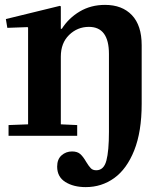

<svg xmlns="http://www.w3.org/2000/svg" viewBox="-20 -556 662 786"><path d="M15 -44 95 -47V-443L93 -445L10 -442L4 -478L225 -532L229 -530V-438H233Q261 -482 306.5 -509Q352 -536 410 -536Q480 -536 520 -494Q560 -452 560 -371V-131Q560 -17 529.5 59.5Q499 136 447.5 173Q396 210 331 210Q281 210 247.5 189Q214 168 214 126Q214 96 232 80Q250 64 275 64Q297 64 309 75Q321 86 333 107Q344 125 352 133Q360 141 374 141Q405 141 415.5 101.5Q426 62 426 -16V-335Q426 -446 344 -446Q297 -446 263 -413Q229 -380 229 -324V-47L296 -44V0H15Z"/></svg>

Font: Minipax
Style: Bold
Weight: 600
Designer: Raphaël Ronot, Igor Stepanchenko (Cyrillic)
Foundry: steppetype
Version: Version 1.002